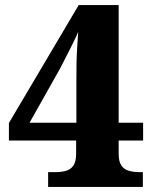

<svg xmlns="http://www.w3.org/2000/svg" viewBox="-20 -734 607 754"><path d="M169 0V-58H197Q220 -58 238.5 -63Q257 -68 268 -83.5Q279 -99 279 -130V-182H15V-251L289 -714H446V-252H542V-182H446V-130Q446 -99 457 -83.5Q468 -68 487 -63Q506 -58 528 -58H541V0ZM96 -252H280V-423Q280 -452 280.5 -483.5Q281 -515 283 -546.5Q285 -578 287 -609Q282 -596 272 -575.5Q262 -555 250.5 -532.5Q239 -510 229.5 -491.5Q220 -473 216 -465Z"/></svg>

Font: Noto Rashi Hebrew ExtraBold
Style: Regular
Weight: 800
Version: Version 1.006